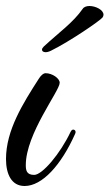

<svg xmlns="http://www.w3.org/2000/svg" viewBox="-47 -609 365 640"><path d="M203 -162C204 -164 205 -167 205 -169C205 -174 201 -177 197 -177C194 -177 191 -175 188 -169C154 -97 94 -26 67 -26C41 -26 39 -42 39 -59C39 -163 152 -306 152 -333C152 -348 127 -365 105 -365C97 -365 88 -356 82 -346C30 -265 -27 -175 -27 -79C-27 -29 -9 11 35 11C94 11 157 -59 203 -162ZM229 -580C196 -533 152 -503 99 -454C95 -450 93 -447 93 -443C93 -439 97 -435 105 -435C109 -435 115 -436 123 -440C186 -471 288 -541 295 -551C297 -554 298 -557 298 -560C298 -576 272 -589 251 -589C242 -589 233 -586 229 -580Z"/></svg>

Font: Mervale Script
Style: Regular
Weight: 400
Designer: Astigmatic (AOETI)
Foundry: Astigmatic (AOETI)
Version: Version 1.000